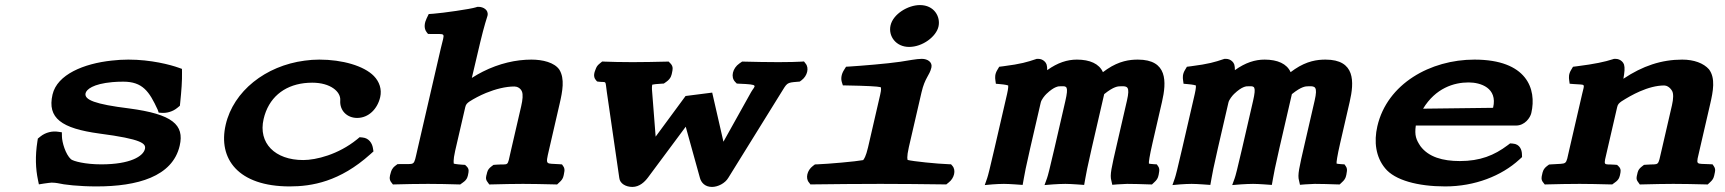

<svg xmlns="http://www.w3.org/2000/svg" viewBox="-20 -725 6800 757"><path d="M129.2 -178.6 127.4 -167.2C118.3 -109.3 120.5 -59.3 129.6 -16L133.3 1.9L153.2 -1.3C164.4 -3.1 181.8 -5 183.9 -5C190.3 -5 203.8 -3.8 206.9 -2.9C232 3.3 291.8 10 361.3 10C521 10 660.3 -28.2 688.5 -150.6C707.6 -233.1 660.1 -274.8 489 -297.5C354.5 -314.1 311.4 -331.5 317.4 -357.5C320.8 -372.1 346.3 -394.3 422.8 -401.2C436.1 -402.4 450.5 -403 466.1 -403C542.1 -403 568.6 -364.6 601.7 -292.4L605.7 -280.9L618.9 -280C629.1 -279.4 639.1 -280.8 648.4 -283.6C659.7 -286.9 669.9 -292.3 678.5 -299.3L689.2 -308L690.5 -320.2C695.4 -367.6 698.3 -406.4 697.6 -440.1L697.4 -453.4L685.3 -457.7C652.2 -469.7 575.4 -490 486.2 -490C464.2 -490 442 -488.7 420 -486.1C310.9 -474.4 205.4 -431.5 187.1 -352.3C165.6 -259.1 222.6 -218.8 371.5 -198.5C541.4 -176.3 556.2 -158.7 551.4 -137.6C544.7 -109 494.2 -77 379.1 -77C315.2 -77 269.1 -89.5 259.8 -97.1C238.3 -116.5 224.6 -163.9 224.2 -187.1L223.9 -203.4L207.8 -205.7C187.4 -208.8 160.4 -203.9 139.2 -186.7Z M1452.5 -128 1450.1 -142.3C1447.2 -159.4 1435.1 -180.5 1409.5 -182.9L1397.8 -184L1387.5 -175.4C1313.5 -115.5 1226.2 -94 1175.4 -94C1063.9 -94 997.5 -161 1019.3 -255.5C1038.5 -338.8 1098.2 -387.1 1178.8 -397.1C1189 -398.3 1199.8 -399 1211 -399C1283.1 -399 1323.9 -363.4 1321.5 -329.6C1318.5 -288.7 1348.8 -260 1388 -260C1433.6 -260 1468.3 -295.8 1479 -342C1486.1 -373 1475.9 -402.8 1454.2 -425.2C1415.1 -465.4 1329.8 -490 1239 -490C1219.6 -490 1200.2 -488.6 1181 -485.9C1026.7 -465.7 900.4 -365.5 869.9 -233.5C838.8 -99 918.8 10 1122.4 10C1209.9 10 1320 -9 1439.6 -116.5Z M1830.7 -324.5C1847.8 -335.6 1871.5 -348.3 1896.1 -358.5C1933.2 -373.7 1973.6 -384 2007.8 -384C2018.6 -384 2032.1 -378.1 2037.8 -364.3C2042.6 -352.8 2040.9 -332.1 2034.9 -306.3L1994.3 -130.6C1979 -64 1988.6 -79.6 1937.3 -75.8L1925.6 -74.9L1916.5 -67.9C1902 -56.7 1901.1 -46.7 1899.1 -38.8C1896.9 -30.2 1892.4 -19.1 1902.5 -7L1909.1 2.3L1922.8 2C1962.8 1 2004.2 0 2041.9 0C2077.1 0 2121.8 1 2164.5 2L2176.5 2.3L2186.4 -7C2201.6 -20.2 2202.3 -32.9 2204 -42.5C2205.3 -49.9 2208.2 -58.9 2200.8 -69.5L2195.8 -76.8L2185.6 -77.6C2131.8 -81.8 2129.8 -70.4 2144.5 -133.9L2186.3 -315.1C2197.9 -365.1 2207.3 -414.6 2185.4 -450.3C2165.8 -478.8 2119.7 -490 2075.1 -490C2014.6 -490 1948.4 -475.2 1883.5 -442.5C1868.7 -435 1856.5 -428.1 1840.3 -417.8L1873.3 -557.9C1888.6 -622.4 1901.4 -660.7 1901.4 -660.7L1901.8 -661.9L1902.1 -663C1907.5 -686.3 1884.5 -698 1867.4 -698H1861.9L1856.5 -696.2C1835.2 -689.2 1726.4 -673.7 1688.6 -670.9L1670.3 -669.6L1661.9 -652.1C1654.6 -637 1649.3 -614.8 1662 -598.3L1667.5 -591.3L1677.3 -591C1741.3 -589.2 1733.6 -602 1717.9 -534L1625.7 -134.8C1610 -66.8 1618.8 -79.8 1557.1 -78.1L1547.1 -77.8L1538.6 -71.4C1524.4 -60.7 1522.3 -49.8 1520.1 -42C1517.4 -32.5 1512.2 -18.2 1523.3 -5.3L1529.2 2.3L1540 2C1579.3 1 1621 0 1667.9 0C1711.4 0 1748.7 1 1782.3 2L1794.5 2.3L1804.9 -5.3C1823.1 -17.4 1824.3 -30.5 1826 -39.4C1827.5 -47.3 1830.9 -58.4 1819.6 -69.2L1813.6 -75L1803.4 -75.6C1777.8 -77.2 1769.3 -79.8 1769.2 -79.8C1769.2 -79.8 1765.6 -91.2 1774.6 -130.5L1814.4 -302.6C1817 -314.1 1822 -318.2 1830.7 -324.5Z M2683 -346.5 2565 -186.3 2551.2 -363.3C2549.7 -377.8 2550.5 -387 2551.8 -391.3C2556.4 -392.5 2569.5 -394.1 2587.5 -395L2597.3 -395.6L2606.9 -402.3C2626.6 -416 2628.1 -430.8 2630.1 -440.9C2631.8 -449.8 2635.6 -462.4 2623.6 -474.7L2616.2 -482.3L2605.3 -482C2562.5 -481 2519.3 -480 2474.4 -480C2427 -480 2391.1 -481 2365.2 -482L2354.3 -482.5L2344.7 -474.7C2333.8 -466.5 2331 -458.7 2328.7 -452.8C2324.2 -441.6 2316.7 -423.7 2329.5 -409.1L2334.1 -403.8L2342.1 -402.7C2373.3 -399.1 2365.4 -411.3 2372.6 -362L2421.7 -23.2C2424.1 -1 2447.7 12 2473.2 12C2501.3 12 2521.9 -7.9 2534.8 -25.2L2683.6 -225.4L2739.7 -23.3C2744.6 -5.5 2759.1 12 2787.2 12C2810.6 12 2839 -2.4 2851.6 -24L3058.4 -357.5C3083.9 -398.4 3080.3 -399.2 3124.4 -402.6L3133.3 -403.4L3140.9 -409.1C3163.4 -426 3170.8 -457.8 3156 -474.7L3149.9 -482.7L3138.4 -481.9C3118.2 -481 3095.6 -480 3049.6 -480C3001.1 -480 2957.9 -481 2916.8 -482L2906.1 -482.3L2895.1 -474.7C2868.2 -456 2860.1 -421 2878.4 -402.3L2885 -395.5L2894.6 -395C2976.1 -391.6 2956.7 -388.6 2941.7 -362.4L2832.3 -166.3L2788 -359.9Z M3564.2 -540C3618.2 -540 3671.1 -581.1 3680.1 -620C3689.1 -659 3663.3 -705 3607 -705C3559.8 -705 3501.5 -669.7 3491.2 -625C3481.4 -582.6 3512.5 -540 3564.2 -540ZM3613.2 -360.6C3626.8 -419.5 3644.8 -426.6 3652.2 -458.5C3657.1 -479.6 3637.7 -493 3614.4 -493C3593.6 -493 3561.7 -486.3 3529.4 -481.5C3476.5 -473.7 3375.9 -465.7 3332.5 -462.9L3315.7 -461.9L3307 -447.9C3297.4 -432.5 3294.6 -415.1 3299.3 -400.5L3303.2 -388.4L3318.2 -388.1C3396 -386.7 3440.5 -384.4 3452.3 -381.3C3454.1 -378 3455 -372 3450.2 -351.1L3402.4 -143.8C3394.1 -108.2 3386.1 -96.3 3382.9 -93.7C3355.3 -88.3 3244.8 -78.6 3203 -77.1L3193.1 -76.8L3184.8 -70.5C3162.2 -53.7 3154.9 -22.1 3169.7 -5.3L3175.5 2.2L3186.3 2C3227.9 1 3398.9 0 3451.3 0C3500.2 0 3657.9 1 3700.1 2L3710.8 2.2L3720.1 -5.3C3742.6 -22.2 3750 -54 3735.2 -70.9L3729.7 -77.2L3720 -77.6C3674.1 -79.1 3578.8 -89 3558.8 -94.3C3558.1 -94.9 3553.9 -103.7 3563.3 -144.7Z M4083.4 -320.9C4086 -332.3 4098.7 -348 4105.7 -354.7C4122 -370.3 4134 -377.5 4141.8 -380.8C4151.6 -385.1 4156.7 -385 4166 -385C4184.8 -385 4194.1 -386.3 4180.3 -326.5L4137 -138.6C4118.8 -60 4111.6 -32 4108 -22.2L4098.2 4.7L4132.7 1.9C4143 1 4171 0 4180.6 0C4191.7 0 4210.2 1 4223.6 1.9L4254.5 4.1L4259.6 -24.2C4262.1 -38.7 4267.1 -66.4 4284.3 -140.8L4333.5 -353.9C4352.4 -369.2 4367 -377.4 4376.2 -380.8C4385.9 -384.5 4392.2 -385 4401.9 -385C4423.9 -385 4436.2 -384.6 4423.3 -328.6L4383.9 -157.6C4361.9 -62.4 4355.4 -35 4361.6 -13.5L4365.4 3.6L4386.3 1.9C4397.7 1 4417.6 0 4423.8 0C4464.2 0 4466.3 1 4509.8 2L4521.8 2.3L4531.6 -7C4547.2 -20.6 4547.9 -34 4549.5 -43.9C4550.6 -50.9 4553 -59.4 4546.1 -69.5L4540.9 -77L4530.4 -77.6C4518.9 -78.3 4511.8 -79.3 4509.8 -80C4508.7 -84.4 4512.1 -109.4 4524 -161.1L4561.4 -323.3C4579.7 -402.3 4583.9 -490 4466.2 -490C4433.5 -490 4392.9 -484.6 4345.1 -452.4C4339.3 -448.6 4335.9 -446.2 4328.5 -440.5C4313.8 -473.6 4277 -490 4225.9 -490C4188.4 -490 4150.2 -478.2 4108.8 -448.4C4109 -456.8 4108.2 -464.3 4106.5 -470.4C4104.6 -477.2 4094 -493 4073.1 -493H4067.8L4062.5 -491.3C4030.8 -480.7 4005.7 -472.7 3935.6 -463.8L3919.6 -461.8L3911.6 -448.3C3902.1 -432.5 3903.1 -418.8 3904.5 -408.8L3906.4 -394.8L3922.3 -393.4C3944.7 -391.5 3954.2 -388.6 3955.1 -388C3955.3 -387.4 3956 -377.7 3950.6 -354.5L3901.4 -141.3C3882.9 -61.2 3875.7 -32.7 3872.2 -22.7L3862.6 4.7L3893.7 1.9C3903 1 3928.5 0 3938.1 0C3949.2 0 3967.7 1 3981.1 1.9L4012 4.1L4017.1 -24.2C4019.6 -38.7 4024.6 -66.4 4041.8 -140.8Z M4823.4 -320.9C4826 -332.3 4838.7 -348 4845.7 -354.7C4862 -370.3 4874 -377.5 4881.8 -380.8C4891.6 -385.1 4896.7 -385 4906 -385C4924.8 -385 4934.1 -386.3 4920.3 -326.5L4877 -138.6C4858.8 -60 4851.6 -32 4848 -22.2L4838.2 4.7L4872.7 1.9C4883 1 4911 0 4920.6 0C4931.7 0 4950.2 1 4963.6 1.9L4994.5 4.1L4999.6 -24.2C5002.1 -38.7 5007.1 -66.4 5024.3 -140.8L5073.5 -353.9C5092.4 -369.2 5107 -377.4 5116.2 -380.8C5125.9 -384.5 5132.2 -385 5141.9 -385C5163.9 -385 5176.2 -384.6 5163.3 -328.6L5123.9 -157.6C5101.9 -62.4 5095.4 -35 5101.6 -13.5L5105.4 3.6L5126.3 1.9C5137.7 1 5157.6 0 5163.8 0C5204.2 0 5206.3 1 5249.8 2L5261.8 2.3L5271.6 -7C5287.2 -20.6 5287.9 -34 5289.5 -43.9C5290.6 -50.9 5293 -59.4 5286.1 -69.5L5280.9 -77L5270.4 -77.6C5258.9 -78.3 5251.8 -79.3 5249.8 -80C5248.7 -84.4 5252.1 -109.4 5264 -161.1L5301.4 -323.3C5319.7 -402.3 5323.9 -490 5206.2 -490C5173.5 -490 5132.9 -484.6 5085.1 -452.4C5079.3 -448.6 5075.9 -446.2 5068.5 -440.5C5053.8 -473.6 5017 -490 4965.9 -490C4928.4 -490 4890.2 -478.2 4848.8 -448.4C4849 -456.8 4848.2 -464.3 4846.5 -470.4C4844.6 -477.2 4834 -493 4813.1 -493H4807.8L4802.5 -491.3C4770.8 -480.7 4745.7 -472.7 4675.6 -463.8L4659.6 -461.8L4651.6 -448.3C4642.1 -432.5 4643.1 -418.8 4644.5 -408.8L4646.4 -394.8L4662.3 -393.4C4684.7 -391.5 4694.2 -388.6 4695.1 -388C4695.3 -387.4 4696 -377.7 4690.6 -354.5L4641.4 -141.3C4622.9 -61.2 4615.7 -32.7 4612.2 -22.7L4602.6 4.7L4633.7 1.9C4643 1 4668.5 0 4678.1 0C4689.2 0 4707.7 1 4721.1 1.9L4752 4.1L4757.1 -24.2C4759.6 -38.7 4764.6 -66.4 4781.8 -140.8Z M5770.2 -400C5818.1 -400 5884.8 -378.1 5867 -301C5867 -300.9 5867 -300.7 5866.6 -299.9L5590.8 -296.5C5640.1 -377.6 5712.3 -400 5770.2 -400ZM5933.9 -159.7 5924.3 -152.4C5871.4 -112.5 5815.6 -90 5735.8 -90C5668 -90 5612.4 -105.9 5580.5 -148.6C5563.5 -174 5556.6 -190.9 5562.1 -230H5957.1C5991.9 -230 6013.2 -260.7 6017.5 -279.3C6039.5 -374.5 6000 -490 5793.3 -490C5619.9 -490 5449.2 -394.9 5410.5 -227.3C5396.3 -166.1 5404.3 -105.9 5441.1 -61.6C5479.2 -14.4 5570.4 10 5677.9 10C5795 10 5900 -31.6 5970 -95.7L5981 -105.7L5980.5 -118.6C5979.9 -132.1 5973.7 -157 5944.4 -158.9Z M6383.1 -470.4C6381.2 -477.2 6370.4 -493 6349.2 -493H6343.8L6338.4 -491.3C6307.8 -481.4 6268.1 -472.7 6197.9 -463.8L6181.9 -461.8L6173.9 -448.4C6164.4 -432.6 6165.4 -418.9 6166.8 -408.9L6168.7 -394.9L6184.6 -393.6C6232.8 -389.5 6228.1 -398.4 6218 -354.7L6167.6 -136.6C6152.1 -69.4 6162.5 -82.1 6096.7 -77L6087.5 -76.3L6079.7 -70.5C6063.7 -58.6 6062.1 -45.9 6060.2 -37.2C6058.3 -28.8 6054.5 -16.8 6064.6 -5.3L6070.5 2.3L6081.2 2C6122.5 1 6161.5 0 6208.3 0C6251.7 0 6277 1 6324.5 2L6336.5 2.2L6346.8 -5.3C6365 -17.4 6366.2 -30.5 6368 -39.4C6369.5 -47.3 6372.9 -58.5 6361.6 -69.3L6355.7 -74.9L6345.8 -75.7C6300.2 -79.3 6301.1 -65 6317.1 -134.2L6356.1 -303.1C6358.7 -314.3 6363.5 -318.2 6372.5 -325C6393.7 -338.6 6419 -353.2 6445.2 -364.6C6477.7 -378.8 6511 -388 6541.6 -388C6550.2 -388 6563.4 -382.3 6572.6 -366.5C6578.4 -356.2 6578 -335.7 6572.1 -310.2L6531.5 -134.3C6515.7 -65.8 6523.1 -79.5 6473.6 -75.8L6461.8 -75L6452.8 -68C6437.7 -56.3 6436.9 -45.8 6435 -37.5C6433.1 -29.2 6429 -18.7 6438.7 -7L6445.3 2.3L6459 2C6506.9 1 6532.6 0 6577.2 0C6621.7 0 6658.2 1 6701 2L6713 2.3L6722.9 -7C6737.1 -19.4 6738.1 -30.8 6740 -39.7C6741.7 -47.8 6745.3 -58 6737.3 -69.5L6732.2 -77L6721.5 -77.6C6663.3 -81 6666.1 -69.4 6681.8 -137.5L6722.8 -315.1C6734.3 -364.8 6744.4 -416.8 6718 -451.7C6696.9 -475.7 6659.1 -490 6612.5 -490C6530.8 -490 6456 -465 6380.6 -414.5C6385.2 -440.4 6386.8 -457.6 6383.1 -470.4Z"/></svg>

Font: Linux Libertine Mono O 
Style: Mono Bold Oblique
Weight: 400
Italic angle: -13°
Designer: Philipp H. Poll
Foundry: Philipp H. Poll
Version: Version 5.1.7